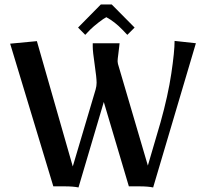

<svg xmlns="http://www.w3.org/2000/svg" viewBox="-20 -824 910 849"><path d="M474.1 -804.2 575.2 -702.1 543 -669.9 521 -692.9Q487.8 -727.5 450.2 -748Q438.5 -742.2 415.8 -724.6Q393.1 -707 378.9 -692.9L356.9 -669.9L325.2 -702.1L425.8 -804.2ZM24.9 -630.9 143.1 -642.1 301.8 -87.9 402.8 -428.2Q407.2 -443.4 407.2 -458Q407.2 -479.5 398.7 -537.8Q390.1 -596.2 390.1 -617.2V-632.8H508.8L506.8 -615.2Q506.3 -607.4 503.2 -585Q500 -562.5 500 -553.2Q500 -549.3 501 -544.9Q502 -540.5 502 -540L633.8 -91.8L689.9 -283.2Q723.1 -401.9 737.5 -498.8Q752 -595.7 752 -643.1L846.2 -632.8L657.2 4.9Q633.8 0 596.2 0H549.8L439 -373L327.1 4.9Q303.7 0 266.1 0H215.8Z"/></svg>

Font: Resagokr
Style: Bold
Weight: 600
Designer: gluk
Foundry: gluk
Version: Version 0.95